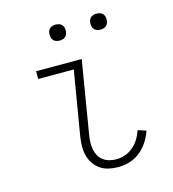

<svg xmlns="http://www.w3.org/2000/svg" viewBox="-108 -809 817 907"><g transform="rotate(-15 300.0 -355.5)"><path d="M360 8Q336 8 313.5 3Q291 -2 272.5 -14.5Q254 -27 241.5 -46Q229 -65 223.5 -87Q218 -109 218.5 -133Q219 -157 223 -181L275 -492H101V-530H324L265 -174Q262 -157 261.5 -139Q261 -121 264 -104.5Q267 -88 275 -73.5Q283 -59 296 -49Q309 -39 326 -34.5Q343 -30 360 -30Q382 -30 403.5 -37.5Q425 -45 443 -60.5Q461 -76 473 -95.5Q485 -115 492 -137L532 -124Q523 -97 506.5 -71.5Q490 -46 467 -27.5Q444 -9 416 -0.5Q388 8 360 8ZM446 -641Q437 -641 428.5 -644Q420 -647 414.5 -654Q409 -661 407.5 -670.5Q406 -680 408 -690Q409 -696 412 -702Q415 -708 421 -712Q427 -716 433.5 -717.5Q440 -719 446 -719Q456 -719 464.5 -716Q473 -713 478.5 -706Q484 -699 485.5 -689.5Q487 -680 485 -670Q484 -664 480.5 -658Q477 -652 471.5 -648Q466 -644 459.5 -642.5Q453 -641 446 -641ZM246 -641Q237 -641 228.5 -644Q220 -647 214.5 -654Q209 -661 207.5 -670.5Q206 -680 208 -690Q209 -696 212 -702Q215 -708 221 -712Q227 -716 233.5 -717.5Q240 -719 246 -719Q256 -719 264.5 -716Q273 -713 278.5 -706Q284 -699 285.5 -689.5Q287 -680 285 -670Q284 -664 280.5 -658Q277 -652 271.5 -648Q266 -644 259.5 -642.5Q253 -641 246 -641Z"/></g></svg>

Font: Iosevka Curly XLtEx
Style: Italic
Weight: 200
Width: 7
Italic angle: -9°
Monospace: yes
Designer: Belleve Invis
Foundry: Belleve Invis
Version: Version 11.1.0; ttfautohint (v1.8.3)